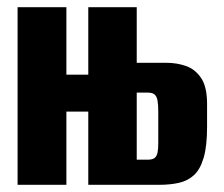

<svg xmlns="http://www.w3.org/2000/svg" viewBox="-20 -515 625 535"><path d="M29 0V-495H165V-307H226V-495H361V-340H444Q473 -340 498.5 -331Q524 -322 540.5 -297.5Q557 -273 557 -225V-162Q557 -108 547.5 -75.5Q538 -43 520.5 -27Q503 -11 478.5 -5.5Q454 0 423 0H226V-204H165V0ZM361 -70H391Q405 -70 411 -75Q417 -80 419 -90Q421 -100 421 -115V-205Q421 -223 419 -234.5Q417 -246 411 -251.5Q405 -257 391 -257H361Z"/></svg>

Font: Alumni Sans ExtraBold
Style: Regular
Weight: 800
Designer: Robert E. Leuschke
Foundry: Robert E. Leuschke
Version: Version 1.018